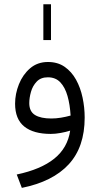

<svg xmlns="http://www.w3.org/2000/svg" viewBox="-20 -639 477 919"><path d="M187.5 -447.3V-618.7H224.1V-447.3ZM385.3 -76.2Q385.3 64.9 308.8 147.7Q232.4 230.5 84.5 260.3L60.1 196.3Q175.8 171.9 239.7 120.4Q303.7 68.8 315.9 -13.7Q295.9 -7.3 270.5 -2.7Q245.1 2 223.1 2Q140.1 2 96.2 -33.4Q52.2 -68.8 52.2 -142.6Q52.2 -189.9 70.6 -235.8Q88.9 -281.7 124 -312Q159.2 -342.3 209.5 -342.3Q256.3 -342.3 289.6 -319.1Q322.8 -295.9 344 -257.6Q365.2 -219.2 375.2 -171.9Q385.3 -124.5 385.3 -76.2ZM225.6 -71.8Q248 -71.8 271.7 -75.7Q295.4 -79.6 317.9 -85.9Q314.9 -138.2 303.2 -179.4Q291.5 -220.7 268.8 -244.9Q246.1 -269 209 -269Q175.3 -269 155.8 -248.5Q136.2 -228 128.2 -199.2Q120.1 -170.4 120.1 -145.5Q120.1 -105.5 147.5 -88.6Q174.8 -71.8 225.6 -71.8Z"/></svg>

Font: Vazirmatn FD NL Light
Style: Regular
Weight: 300
Designer: Saber Rastikerdar
Foundry: Saber Rastikerdar
Version: Version 33.003